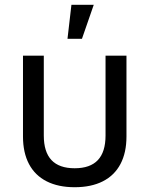

<svg xmlns="http://www.w3.org/2000/svg" viewBox="-20 -781 631 811"><path d="M77.1 -204.1V-545.9H165V-208.5Q165 -139.2 197.5 -104.7Q230 -70.3 295.4 -70.3Q360.8 -70.3 393.3 -104.7Q425.8 -139.2 425.8 -208.5V-545.9H514.2V-204.1Q514.2 -136.2 488.8 -88.1Q463.4 -40 414.3 -15.1Q365.2 9.8 295.4 9.8Q226.1 9.8 177 -15.1Q127.9 -40 102.5 -88.1Q77.1 -136.2 77.1 -204.1ZM281.7 -760.7H376L326.2 -617.2H265.1Z"/></svg>

Font: Inter RS Variable
Style: Regular
Weight: 400
Designer: Rasmus Andersson (customised by Maria Ramos and Noel Pretorius)
Foundry: rsms
Version: Version 3.001;Glyphs 3.2.3 (3260)